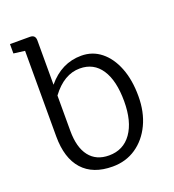

<svg xmlns="http://www.w3.org/2000/svg" viewBox="-141 -879 908 1002"><g transform="rotate(-20 313.0 -378.0)"><path d="M314 14Q205 14 147.5 -50Q90 -114 90 -235V-710L28 -718V-770H139Q169 -770 169 -739V-493Q246 -586 356 -586Q418 -586 465 -548.5Q512 -511 538.5 -443.5Q565 -376 565 -286Q565 -198 533 -130.5Q501 -63 444.5 -24.5Q388 14 314 14ZM316 -47Q396 -47 441 -110.5Q486 -174 486 -286Q486 -401 444.5 -463.5Q403 -526 326 -526Q238 -526 169 -433V-237Q169 -145 207 -96Q245 -47 316 -47Z"/></g></svg>

Font: Fauna One
Style: Regular
Weight: 400
Designer: Eduardo Rodriguez Tunni
Foundry: Eduardo Rodriguez Tunni
Version: Version 2.001; ttfautohint (v1.8.4.7-5d5b);gftools[0.9.23]